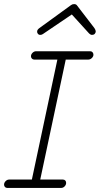

<svg xmlns="http://www.w3.org/2000/svg" viewBox="-38 -921 489 941"><path d="M159.2 -750Q151.9 -750 147.5 -755.6Q143.1 -761.2 144 -768.1Q145 -775.9 154.8 -783.2L310.1 -896Q316.4 -900.9 325.2 -900.9Q334.5 -900.9 338.9 -895L424.8 -783.2Q431.2 -773.4 431.2 -767.1Q431.2 -760.3 426.3 -755.1Q421.4 -750 413.1 -750Q405.8 -750 398.9 -756.8L314 -850.1L171.9 -753.9Q166 -750 159.2 -750ZM-2.9 0Q-9.3 0 -13.7 -4.6Q-18.1 -9.3 -18.1 -16.1Q-18.1 -25.4 -10.5 -33.2Q-2.9 -41 6.8 -41H118.2L243.2 -628.9H129.9Q123 -628.9 118.4 -633.8Q113.8 -638.7 113.8 -645Q113.8 -654.8 121.6 -662.4Q129.4 -669.9 139.2 -669.9H403.8Q411.1 -669.9 415.5 -665Q419.9 -660.2 419.9 -652.8Q419.9 -644 412.1 -636.5Q404.3 -628.9 394 -628.9H284.2L159.2 -41H270Q277.3 -41 281.7 -36.6Q286.1 -32.2 286.1 -24.9Q286.1 -15.1 278.8 -7.6Q271.5 0 262.2 0Z"/></svg>

Font: Comic Neue Light
Style: Italic
Weight: 300
Italic angle: -12°
Designer: Craig Rozynski
Foundry: Craig Rozynski
Version: Version 2.003;hotconv 1.0.109;makeotfexe 2.5.65596